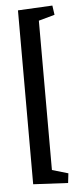

<svg xmlns="http://www.w3.org/2000/svg" viewBox="-56 -713 362 858"><g transform="rotate(-5 125.0 -284.0)"><path d="M58 -674 213 -682 219 -640 147 -620V50L219 71L214 114L58 106Z"/></g></svg>

Font: Grenze Gotisch Medium
Style: Regular
Weight: 500
Designer: Renata Polastri
Foundry: Omnibus-Type
Version: Version 1.001